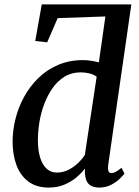

<svg xmlns="http://www.w3.org/2000/svg" viewBox="-20 -839 628 869"><path d="M201 10Q144 10 107.5 -18Q71 -46 54 -93.2Q37 -140.5 37 -198.5Q37 -248.5 50 -300.8Q63 -353 89 -400.5Q115 -448 153.5 -485.8Q192 -523.5 243 -545.2Q294 -567 357 -567Q373.5 -567 392.2 -564Q411 -561 427.5 -557L457 -764.5L241 -757L193.5 -647.5L139.5 -653.5L169 -819H574.5L469.5 -91.5Q467.5 -73.5 471 -64.5Q474.5 -55.5 484 -55.5Q493 -55.5 503.5 -61Q514 -66.5 530 -79.5L543.5 -53Q538.5 -46.5 523.2 -31.2Q508 -16 484 -3Q460 10 429 10Q397.5 10 381.5 -6.2Q365.5 -22.5 364.5 -56L364 -76Q349 -55.5 325.5 -35.8Q302 -16 270.5 -3Q239 10 201 10ZM237 -58Q265 -58 289.5 -70.2Q314 -82.5 333.2 -101Q352.5 -119.5 364 -138L417.5 -492Q402.5 -502.5 383.8 -507Q365 -511.5 345.5 -511.5Q304 -511.5 272.2 -492Q240.5 -472.5 217.8 -440Q195 -407.5 180 -367.5Q165 -327.5 158.2 -285Q151.5 -242.5 151.5 -204Q151.5 -159.5 161.5 -126.5Q171.5 -93.5 190.8 -75.8Q210 -58 237 -58Z"/></svg>

Font: Merriweather 20pt Medium
Style: Italic
Weight: 500
Italic angle: -7.8°
Version: Version 2.101